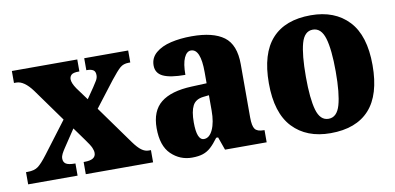

<svg xmlns="http://www.w3.org/2000/svg" viewBox="-59 -719 1851 899"><g transform="rotate(-10 867.0 -270.0)"><path d="M13 0V-58H21Q53 -58 71 -71.5Q89 -85 117 -122L229 -270L117 -426Q78 -479 41 -479H30V-536H341V-479H338Q311 -479 302.5 -470.5Q294 -462 294 -450Q294 -432 313 -404L357 -344L392 -395Q402 -410 409.5 -422.5Q417 -435 417 -448Q417 -466 406.5 -472.5Q396 -479 378 -479H374V-536H583V-479H575Q550 -479 534 -465Q518 -451 488 -413L395 -292L525 -111Q546 -82 562.5 -70Q579 -58 596 -58H607V0H287V-58H292Q345 -58 345 -91Q345 -102 339 -116Q333 -130 311 -160L267 -221L211 -137Q203 -125 197 -113.5Q191 -102 191 -91Q191 -74 203 -66Q215 -58 245 -58H248V0Z M791 10Q734 10 692.5 -30Q651 -70 651 -154Q651 -236 699.5 -275Q748 -314 846 -318L918 -321V-374Q918 -485 872 -485Q852 -485 839.5 -457.5Q827 -430 827 -377Q756 -377 722 -393Q688 -409 688 -446Q688 -482 715.5 -505.5Q743 -529 788 -539.5Q833 -550 887 -550Q989 -550 1040 -512Q1091 -474 1091 -381V-128Q1091 -87 1102 -72.5Q1113 -58 1143 -58H1147V0H949L927 -62H918Q898 -35 881 -19.5Q864 -4 843 3Q822 10 791 10ZM861 -66Q887 -66 903 -100.5Q919 -135 919 -191V-264L892 -261Q855 -257 841 -230Q827 -203 827 -151Q827 -66 861 -66Z M1450 10Q1336 10 1270.5 -59.5Q1205 -129 1205 -270Q1205 -411 1268 -480.5Q1331 -550 1453 -550Q1567 -550 1632.5 -480.5Q1698 -411 1698 -270Q1698 -129 1635 -59.5Q1572 10 1450 10ZM1452 -58Q1492 -58 1507.5 -112Q1523 -166 1523 -270Q1523 -375 1507 -428.5Q1491 -482 1451 -482Q1411 -482 1396 -428.5Q1381 -375 1381 -270Q1381 -166 1396.5 -112Q1412 -58 1452 -58Z"/></g></svg>

Font: Noto Serif Tamil Condensed Black
Style: Italic
Weight: 900
Width: 3
Italic angle: -12°
Designer: Indian Type Foundry, Tom Grace, and the Monotype Design Team
Foundry: Monotype Imaging Inc.
Version: Version 2.003; ttfautohint (v1.8.4.7-5d5b)